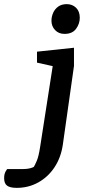

<svg xmlns="http://www.w3.org/2000/svg" viewBox="-129 -739 426 929"><path d="M-48 170Q-80 170 -94.5 159.5Q-109 149 -109 123Q-109 103 -102 91Q-95 79 -94 79H-18Q3 79 17.5 75Q32 71 35 68Q40 60 49 39Q58 18 65 -27L126 -419L50 -436V-489L229 -508V-420L175 -39Q166 23 135 70Q104 117 56.5 143.5Q9 170 -48 170ZM183 -575Q155 -575 137.5 -593.5Q120 -612 120 -639Q120 -658 128 -676.5Q136 -695 152.5 -707Q169 -719 194 -719Q221 -719 239 -701.5Q257 -684 257 -653Q257 -624 239 -599.5Q221 -575 183 -575Z"/></svg>

Font: Faustina SemiBold
Style: Italic
Weight: 600
Italic angle: -8°
Designer: Alfonso Garcia
Foundry: http://www.omnibus-type.com
Version: Version 1.200